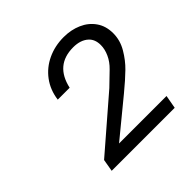

<svg xmlns="http://www.w3.org/2000/svg" viewBox="-115 -812 585 585"><g transform="rotate(-45 177.5 -520.0)"><path d="M329.1 -367.7 321.3 -324.7H49.8L56.6 -364.3L222.7 -507.8L263.7 -547.4Q280.3 -563.5 288.8 -582.3Q297.4 -601.1 297.4 -619.1Q297.4 -643.6 282.7 -657.2Q264.6 -673.8 232.9 -673.8Q155.8 -673.8 138.2 -594.2H86.9Q91.8 -631.3 112.3 -658.9Q132.8 -686.5 164.6 -701.4Q196.3 -716.3 234.4 -716.3Q266.1 -716.3 292.2 -704.8Q318.4 -693.4 334 -671.1Q349.6 -648.9 349.6 -617.7Q349.6 -587.4 333.5 -560.1Q317.4 -532.7 296.6 -512.5Q275.9 -492.2 242.7 -464.8L124.5 -367.7Z"/></g></svg>

Font: Mardoto Light
Style: Italic
Weight: 300
Italic angle: -12°
Designer: Christian Robertson, Vahan Hovhannisyan
Foundry: Google
Version: Version 1.000